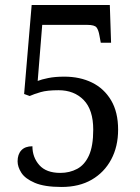

<svg xmlns="http://www.w3.org/2000/svg" viewBox="-20 -734 556 764"><path d="M225 10Q157 10 118.5 -6.5Q80 -23 65 -46.5Q50 -70 50 -92Q50 -120 65 -136Q80 -152 109 -152Q109 -108 136.5 -77Q164 -46 220 -46Q257 -46 287 -62Q317 -78 334 -115.5Q351 -153 351 -218Q351 -297 313 -336Q275 -375 213 -375Q168 -375 142 -367.5Q116 -360 98 -352L76 -360L106 -714H417L422 -564H381L376 -591Q372 -615 364 -625Q356 -635 327 -635H148L130 -412Q145 -418 172 -423.5Q199 -429 236 -429Q298 -429 346 -405.5Q394 -382 422 -335Q450 -288 450 -218Q450 -151 422.5 -99.5Q395 -48 345 -19Q295 10 225 10Z"/></svg>

Font: Noto Serif Khmer SemiCondensed
Style: Regular
Weight: 400
Width: 4
Designer: Danh Hong and the Monotype Design Team
Foundry: Monotype Imaging Inc.
Version: Version 2.004; ttfautohint (v1.8.4.7-5d5b)